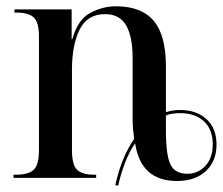

<svg xmlns="http://www.w3.org/2000/svg" viewBox="-20 -566 711 611"><path d="M347 23Q357 -23 372.5 -60Q388 -97 407 -124Q405 -138 403.5 -154.5Q402 -171 402 -188V-382Q402 -449 381.5 -485Q361 -521 314 -521Q258 -521 233.5 -472Q209 -423 209 -343V-89Q209 -41 225.5 -25.5Q242 -10 280 -10H286V0H23V-10H30Q70 -10 87 -25.5Q104 -41 104 -89V-449Q104 -495 87.5 -510.5Q71 -526 32 -526H26V-536H208V-441H210Q227 -503 266.5 -524.5Q306 -546 349 -546Q430 -546 469 -500Q508 -454 508 -355V-209Q529 -216 553 -216Q605 -216 637 -187Q669 -158 669 -106Q669 -53 635 -21.5Q601 10 543 10Q428 10 410 -110Q392 -84 378.5 -49.5Q365 -15 356 25ZM576 -13Q610 -13 633.5 -38Q657 -63 657 -107Q657 -154 629 -180Q601 -206 553 -206Q541 -206 527.5 -204Q514 -202 508 -198V-151Q508 -72 522.5 -42.5Q537 -13 576 -13Z"/></svg>

Font: Noto Serif Display SemiCondensed Medium
Style: Regular
Weight: 500
Width: 4
Designer: Monotype Design Team
Foundry: Monotype Imaging Inc.
Version: Version 2.009